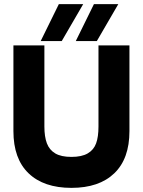

<svg xmlns="http://www.w3.org/2000/svg" viewBox="-20 -900 692 930"><path d="M45 -265V-680H195V-287Q195 -238 207 -206Q219 -174 247.5 -157Q276 -140 326 -140Q376 -140 405 -157Q434 -174 445.5 -205.5Q457 -237 457 -287V-680H607V-265Q607 -131 533.5 -60.5Q460 10 326 10Q192 10 118.5 -60.5Q45 -131 45 -265ZM265 -880H383L279 -701H177ZM435 -880H553L449 -701H347Z"/></svg>

Font: Teachers[wght]
Style: Regular
Weight: 400
Designer: Alfredo Marco Pradil & Chank Diesel
Version: Version 1.000;Glyphs 3.1.2 (3151)